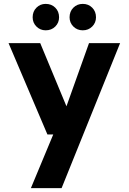

<svg xmlns="http://www.w3.org/2000/svg" viewBox="-20 -748 662 988"><path d="M139 220 254 -56H224L24 -526H187L322 -201L438 -526H598L297 220ZM215 -592Q187 -592 167.5 -611.5Q148 -631 148 -659Q148 -689 167.5 -708.5Q187 -728 215 -728Q245 -728 264.5 -708.5Q284 -689 284 -659Q284 -631 264.5 -611.5Q245 -592 215 -592ZM406 -592Q377 -592 357.5 -611.5Q338 -631 338 -659Q338 -689 357.5 -708.5Q377 -728 406 -728Q435 -728 454.5 -708.5Q474 -689 474 -659Q474 -631 454.5 -611.5Q435 -592 406 -592Z"/></svg>

Font: DM Sans 9pt Black
Style: Regular
Weight: 900
Version: Version 4.004;gftools[0.9.30]